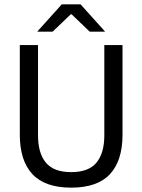

<svg xmlns="http://www.w3.org/2000/svg" viewBox="-20 -845 650 877"><path d="M305.1 12.1Q185.1 12.1 127.8 -49.8Q70.5 -111.7 70.5 -229.7V-639H153.6V-227.3Q153.6 -145.5 189.5 -102.2Q225.4 -58.8 305.1 -58.8Q384.9 -58.8 420.7 -102.2Q456.5 -145.5 456.5 -227.3V-639H539.6V-229.7Q539.6 -111.7 482.5 -49.8Q425.3 12.1 305.1 12.1ZM151.1 -701.7 262.1 -825.1H348.1L459 -701.7V-700.4H389.8L307 -779.7H303.2L220.4 -700.4H151.1Z"/></svg>

Font: Anek Devanagari Medium
Style: Regular
Weight: 500
Designer: Kailash Malviya (Devanagari) & Yesha Goshar (Latin)
Foundry: Ek Type
Version: Version 1.003